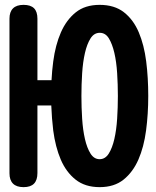

<svg xmlns="http://www.w3.org/2000/svg" viewBox="-20 -760 640 790"><path d="M134 -683V-430H192Q194 -469 199 -507Q208 -575 230.5 -626.5Q253 -678 291.5 -709Q330 -740 390 -740Q451 -740 490 -709.5Q529 -679 551 -627Q573 -575 581.5 -507.5Q590 -440 590 -365Q590 -291 581 -223Q572 -155 549.5 -103.5Q527 -52 488.5 -21Q450 10 390 10Q330 10 291 -21Q252 -52 230 -103.5Q208 -155 199 -223Q193 -273 191 -326H134V-48Q134 -19 120 -4.5Q106 10 77 10Q48 10 33.5 -4.5Q19 -19 19 -47V-683Q19 -711 33.5 -725.5Q48 -740 77 -740Q106 -740 120 -726Q134 -712 134 -683ZM390 -105Q413 -105 427.5 -128Q442 -151 450.5 -188Q459 -225 462 -271.5Q465 -318 465 -365Q465 -412 462 -459Q459 -506 450.5 -542.5Q442 -579 428 -602Q414 -625 390.5 -625Q367 -625 352.5 -602Q338 -579 329.5 -542Q321 -505 318 -458.5Q315 -412 315 -365Q315 -318 318 -271.5Q321 -225 329.5 -188Q338 -151 352.5 -128Q367 -105 390 -105Z"/></svg>

Font: Maple Mono Normal NL
Style: Bold
Weight: 700
Monospace: yes
Designer: subframe7536
Version: Version 7.000